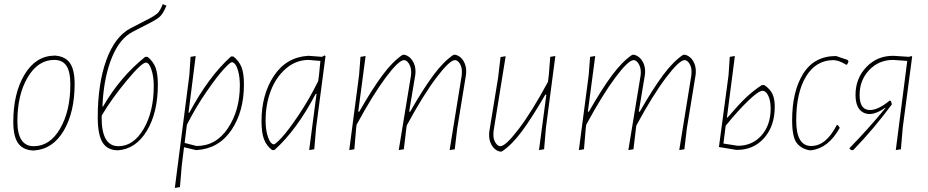

<svg xmlns="http://www.w3.org/2000/svg" viewBox="-20 -730 4538 939"><path d="M245 -458H250Q300 -454 322.5 -421Q345 -388 345 -320Q345 -181 291.5 -90.5Q238 0 146 6H141Q91 3 68 -30.5Q45 -64 45 -134Q45 -273 99.5 -364.5Q154 -456 245 -458ZM245 -437Q166 -437 115.5 -352Q65 -267 65 -137Q65 -15 145 -15Q224 -15 274 -101Q324 -187 324 -317Q324 -379 305 -408Q286 -437 245 -437Z M557 5Q505 5 481.5 -33.5Q458 -72 458 -156Q458 -320 500 -436Q542 -552 619 -592L706 -637Q739 -654 751.5 -666.5Q764 -679 776 -710L794 -702Q779 -667 765.5 -652.5Q752 -638 717 -620L628 -574Q566 -542 528 -450.5Q490 -359 482 -230L481 -209H484Q567 -353 690 -452H702Q730 -429 741 -398.5Q752 -368 752 -317Q752 -179 698 -90Q644 -1 557 5ZM477 -155Q477 -15 559 -15Q633 -15 682.5 -99.5Q732 -184 732 -311Q732 -355 720.5 -389.5Q709 -424 694 -424Q673 -424 599.5 -335.5Q526 -247 478 -166Z M937 -456 902 -179H906Q1000 -355 1110 -454H1121Q1149 -432 1161 -402Q1173 -372 1173 -317Q1173 -184 1111.5 -93.5Q1050 -3 942 4H938L880 -10L869 79L860 185L835 189L906 -362L912 -452ZM1114 -426Q1106 -426 1074.5 -392Q1043 -358 991 -283Q939 -208 894 -120L883 -31L941 -16Q1037 -16 1095 -103.5Q1153 -191 1153 -312Q1153 -352 1145.5 -379.5Q1138 -407 1129.5 -416.5Q1121 -426 1114 -426Z M1486 -457H1490L1555 -452L1567 -459L1572 -456L1526 -106L1517 0L1492 4L1528 -271H1524Q1431 -94 1322 4H1311Q1284 -16 1271.5 -48Q1259 -80 1259 -137Q1259 -268 1319.5 -359Q1380 -450 1486 -457ZM1279 -141Q1279 -100 1287 -72Q1295 -44 1303.5 -34Q1312 -24 1319 -24Q1327 -24 1358.5 -58Q1390 -92 1441 -168Q1492 -244 1536 -333L1540 -362L1547 -432L1488 -437Q1425 -436 1376.5 -393Q1328 -350 1303.5 -284Q1279 -218 1279 -141Z M1768 -456 1732 -184H1737Q1801 -296 1851 -363Q1901 -430 1949 -462H1960Q1984 -455 1998.5 -431.5Q2013 -408 2012 -377L2011 -364L1981 -184H1986Q2050 -296 2100 -363Q2150 -430 2198 -462H2209Q2233 -455 2247 -431.5Q2261 -408 2260 -377L2259 -364L2216 -101L2204 0L2179 4L2238 -361L2239 -376Q2240 -401 2229 -418.5Q2218 -436 2205 -436Q2179 -436 2114 -350Q2049 -264 1969 -116L1967 -101L1955 0L1930 4L1990 -361L1991 -376Q1991 -401 1980 -418.5Q1969 -436 1956 -436Q1930 -436 1866.5 -351Q1803 -266 1724 -120L1722 -106L1713 0L1688 4L1736 -362L1743 -452Z M2453 -455 2394 -90 2393 -75Q2392 -50 2403 -32.5Q2414 -15 2427 -15Q2453 -15 2517.5 -100Q2582 -185 2660 -330L2664 -362L2671 -452L2696 -456L2650 -106L2641 0L2616 4L2652 -267H2647Q2582 -155 2532.5 -88Q2483 -21 2434 11H2423Q2399 4 2385 -19.5Q2371 -43 2372 -74L2373 -87L2416 -350L2428 -451Z M2891 -456 2855 -184H2860Q2924 -296 2974 -363Q3024 -430 3072 -462H3083Q3107 -455 3121.5 -431.5Q3136 -408 3135 -377L3134 -364L3104 -184H3109Q3173 -296 3223 -363Q3273 -430 3321 -462H3332Q3356 -455 3370 -431.5Q3384 -408 3383 -377L3382 -364L3339 -101L3327 0L3302 4L3361 -361L3362 -376Q3363 -401 3352 -418.5Q3341 -436 3328 -436Q3302 -436 3237 -350Q3172 -264 3092 -116L3090 -101L3078 0L3053 4L3113 -361L3114 -376Q3114 -401 3103 -418.5Q3092 -436 3079 -436Q3053 -436 2989.5 -351Q2926 -266 2847 -120L2845 -106L2836 0L2811 4L2859 -362L2866 -452Z M3496 -11 3543 -362 3549 -452 3574 -456 3535 -155H3538Q3592 -218 3627.5 -252Q3663 -286 3706 -314H3718Q3746 -295 3757.5 -271Q3769 -247 3769 -208Q3769 -114 3717.5 -55.5Q3666 3 3585 3H3581ZM3709 -286Q3690 -286 3639.5 -237.5Q3589 -189 3529 -115L3518 -28L3588 -17Q3659 -17 3704 -67.5Q3749 -118 3749 -199Q3749 -237 3737.5 -261.5Q3726 -286 3709 -286Z M4069 -456 4125 -437 4130 -430 4124 -416 4119 -413Q4082 -436 4055 -436Q3970 -435 3922 -356Q3874 -277 3874 -141Q3874 -16 3947 -16Q4020 -16 4072 -118H4078L4087 -105Q4032 -6 3948 5H3940Q3898 -2 3876 -31.5Q3854 -61 3854 -142Q3854 -283 3908 -369.5Q3962 -456 4069 -456Z M4149 5Q4141 4 4135 -2V-6Q4225 -98 4310 -201L4309 -203Q4247 -159 4205.5 -178Q4164 -197 4164 -266Q4164 -347 4217.5 -402.5Q4271 -458 4350 -457L4426 -452L4436 -456L4441 -453L4395 -106L4386 0L4361 4L4417 -432L4348 -437Q4278 -437 4231 -387.5Q4184 -338 4184 -266Q4184 -198 4226.5 -192.5Q4269 -187 4331 -238L4337 -236L4342 -220Q4257 -104 4154 3Z"/></svg>

Font: Alegreya Sans Thin
Style: Italic
Weight: 100
Italic angle: -7°
Designer: Juan Pablo del Peral
Foundry: Huerta Tipografica
Version: Version 2.007